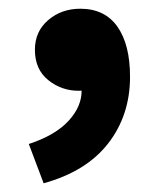

<svg xmlns="http://www.w3.org/2000/svg" viewBox="-20 -216 360 440"><path d="M80 204 46 114Q107 94 137.5 60.5Q168 27 167 -10V-118L218 -27Q206 -18 191.5 -13Q177 -8 160 -8Q121 -8 90.5 -32.5Q60 -57 60 -102Q60 -144 90.5 -170Q121 -196 164 -196Q220 -196 249 -155Q278 -114 278 -40Q278 48 228 112.5Q178 177 80 204Z"/></svg>

Font: Source Sans 3 Black
Style: Regular
Weight: 900
Designer: Paul D. Hunt
Foundry: Adobe
Version: Version 3.046;hotconv 1.0.118;makeotfexe 2.5.65603